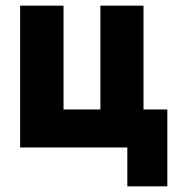

<svg xmlns="http://www.w3.org/2000/svg" viewBox="-20 -520 640 677"><path d="M51 -500V0H429V137H570V-134H486V-500H334V-134H204V-500Z"/></svg>

Font: LT Wave Mono Black
Style: Regular
Weight: 900
Designer: Daniel Lyons
Version: Version 2.5 (Glyphs App)